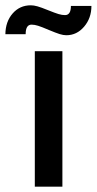

<svg xmlns="http://www.w3.org/2000/svg" viewBox="-68 -697 361 717"><path d="M-47.9 -569.3Q-47.4 -616.2 -20.8 -646.7Q5.9 -677.2 46.9 -677.2Q58.1 -677.2 72 -673.3Q85.9 -669.4 110.8 -659.2Q137.7 -648.4 150.6 -644.5Q163.6 -640.6 174.8 -640.6Q196.8 -640.6 196.8 -674.8H273.4Q273.4 -629.4 246.1 -597.4Q218.8 -565.4 179.7 -565.4Q168.5 -565.4 154.5 -569.8Q140.6 -574.2 114.7 -585Q87.4 -596.7 74.2 -600.8Q61 -605 49.8 -605Q27.8 -605 27.8 -569.3ZM62 -505.9H165V0H62Z"/></svg>

Font: Anta
Style: Regular
Weight: 400
Designer: Sergej Lebedev
Foundry: Sergej Lebedev
Version: Version 1.000; ttfautohint (v1.8.4.7-5d5b)